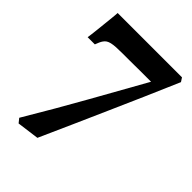

<svg xmlns="http://www.w3.org/2000/svg" viewBox="-190 -745 839 839"><g transform="rotate(45 229.5 -325.5)"><path d="M22 -481.4Q23.4 -489.3 25.1 -503.9Q26.9 -518.6 28.8 -536.1Q30.8 -553.7 32.7 -572.8Q34.7 -591.8 36.4 -607.9Q38.1 -624 39.1 -635.3Q40 -646.5 40 -648.9H437.5L449.2 -630.9Q416 -553.2 381.1 -473.6Q346.2 -394 311.5 -315.7Q276.9 -237.3 243.2 -161.6Q209.5 -85.9 177.7 -15.1L75.2 -1.5L59.6 -21Q145.5 -165 218 -294.4Q290.5 -423.8 355.5 -539.6H283.2Q268.6 -539.6 253.9 -539.3Q239.3 -539.1 226.1 -539.1Q212.9 -539.1 202.1 -539.1Q191.4 -539.1 185.1 -539.1Q159.2 -539.1 141.8 -538.1Q124.5 -537.1 113 -534.4Q101.6 -531.7 94.5 -527.1Q87.4 -522.5 82 -514.6Q78.1 -509.3 74 -500.2Q69.8 -491.2 66.4 -481.4Z"/></g></svg>

Font: Varendra
Style: Regular
Weight: 700
Designer: Jacob Thomas
Foundry: Bangla Type Foundry
Version: Version 1.008